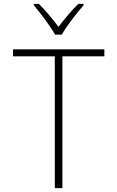

<svg xmlns="http://www.w3.org/2000/svg" viewBox="-20 -968 603 988"><path d="M263 -790H298C322 -833 374 -900 410 -941V-948H383C346 -912 310 -868 281 -830C252 -868 215 -914 180 -948H154V-941C188 -901 239 -834 263 -790ZM262 0H301V-678H517V-714H47V-678H262Z"/></svg>

Font: Noto Sans Mono SemiCondensed ExtraLight
Style: Regular
Weight: 200
Width: 4
Designer: Monotype Design Team
Foundry: Monotype Imaging Inc.
Version: Version 2.014